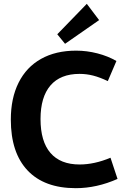

<svg xmlns="http://www.w3.org/2000/svg" viewBox="-20 -985 655 1013"><path d="M282.2 -804.2 438 -964.8 502.9 -878.9 323.2 -753.9ZM594.2 -663.1 548.8 -557.1Q506.8 -577.1 471.4 -586.2Q436 -595.2 399.9 -595.2Q298.8 -595.2 246.3 -534.2Q193.8 -473.1 193.8 -356.9Q193.8 -238.8 246.3 -178Q298.8 -117.2 399.9 -117.2Q478 -117.2 563 -152.8L600.1 -41Q490.2 7.8 379.9 7.8Q213.9 7.8 125.5 -85.7Q37.1 -179.2 37.1 -354Q37.1 -466.8 78.1 -548.8Q119.1 -630.9 196.5 -674.3Q273.9 -717.8 381.8 -717.8Q438 -717.8 493.9 -703.4Q549.8 -689 594.2 -663.1Z"/></svg>

Font: Sarala
Style: Bold
Weight: 700
Designer: Andres Torresi
Foundry: Huerta Tipografica
Version: Version 1.004;PS 001.003;hotconv 1.0.70;makeotf.lib2.5.58329